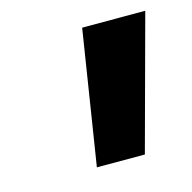

<svg xmlns="http://www.w3.org/2000/svg" viewBox="-59 -809 430 429"><g transform="rotate(-15 155.5 -595.0)"><path d="M116 -440 165 -750H311L227 -440Z"/></g></svg>

Font: Red Hat Text
Style: Bold Italic
Weight: 700
Italic angle: -12°
Designer: Pentagram / MCKL
Foundry: Pentagram / MCKL
Version: Version 1.003; Red Hat Text Bold Italic